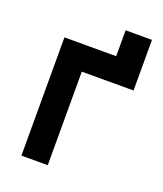

<svg xmlns="http://www.w3.org/2000/svg" viewBox="-125 -741 701 824"><g transform="rotate(20 226.0 -329.0)"><path d="M70 0V-540H306.3V-658.3H426.7V-427.2H190.3V0Z"/></g></svg>

Font: Vela Sans GX ExtLt
Style: Regular
Weight: 200
Designer: Principal design: Mikhail Sharanda - project Manrope.
Design modification: Ravid Balaliev
Foundry: Mikhail Sharanda
Version: Version 1.001